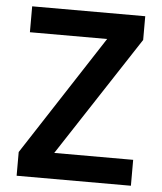

<svg xmlns="http://www.w3.org/2000/svg" viewBox="-51 -745 668 790"><g transform="rotate(5 283.0 -350.0)"><path d="M47 0V-98L369 -593H50V-700H517V-602L193 -107H519V0Z"/></g></svg>

Font: DeepMind Sans
Style: Bold
Weight: 700
Designer: Jonny Pinhorn / Modifications: Colophon Foundry
Foundry: Colophon Foundry
Version: Version 1.002; ttfautohint (v1.8.2)